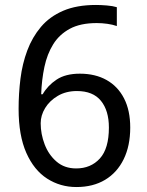

<svg xmlns="http://www.w3.org/2000/svg" viewBox="-20 -744 591 774"><path d="M288 10Q223 10 170 -24Q117 -58 86 -128Q55 -198 55 -305Q55 -367 62.5 -427Q70 -487 90 -540.5Q110 -594 145 -635.5Q180 -677 234.5 -700.5Q289 -724 367 -724Q386 -724 410.5 -722Q435 -720 451 -715V-639Q434 -645 412.5 -648Q391 -651 370 -651Q304 -651 261.5 -628Q219 -605 194.5 -565.5Q170 -526 159 -474Q148 -422 146 -364H152Q172 -399 208 -423Q244 -447 302 -447Q364 -447 409.5 -421.5Q455 -396 480 -347.5Q505 -299 505 -230Q505 -156 478.5 -102Q452 -48 403.5 -19Q355 10 288 10ZM287 -65Q346 -65 382.5 -105Q419 -145 419 -230Q419 -298 387 -337.5Q355 -377 290 -377Q246 -377 213 -357.5Q180 -338 162 -308.5Q144 -279 144 -247Q144 -204 160 -162Q176 -120 208 -92.5Q240 -65 287 -65Z"/></svg>

Font: lbangla85
Style: Book
Weight: 400
Designer: Jelle Bosma - Monotype Design Team
Foundry: Monotype Imaging Inc.
Version: Version 2.003